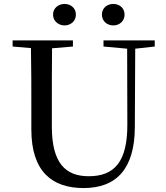

<svg xmlns="http://www.w3.org/2000/svg" viewBox="-20 -937 843 974"><path d="M307 -808C338 -808 365 -829 365 -863C365 -897 338 -917 307 -917C278 -917 249 -897 249 -863C249 -829 278 -808 307 -808ZM555 -808C585 -808 612 -829 612 -863C612 -897 585 -917 555 -917C524 -917 497 -897 497 -863C497 -829 524 -808 555 -808ZM505 -701 625 -690 626 -308C627 -118 562 -43 430 -43C312 -43 243 -110 243 -295V-394C243 -494 243 -594 244 -692L350 -701V-732H44V-701L137 -693C139 -594 139 -493 139 -394V-280C139 -65 246 17 404 17C572 17 663 -82 664 -291L666 -690L765 -701V-732H505Z"/></svg>

Font: Noto Serif HK Medium
Style: Regular
Weight: 500
Designer: Ryoko NISHIZUKA 西塚涼子 (kana & ideographs); Frank Grießhammer (Latin, Greek & Cyrillic); Wenlong ZHANG 张文龙 (bopomofo); San
Foundry: Adobe
Version: Version 2.001;hotconv 1.1.0;makeotfexe 2.6.0